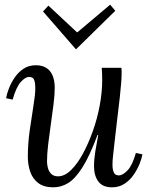

<svg xmlns="http://www.w3.org/2000/svg" viewBox="-20 -790 633 821"><path d="M208 11Q168 11 144 -7Q120 -25 109.5 -55Q99 -85 99 -119Q99 -175 107 -232Q115 -289 123 -337.5Q131 -386 131 -414Q131 -433 126.5 -447Q122 -461 104 -461Q88 -461 68.5 -439Q49 -417 34 -364L6 -370Q9 -388 18 -411.5Q27 -435 42.5 -458Q58 -481 80.5 -496Q103 -511 133 -511Q173 -511 193.5 -486Q214 -461 214 -414Q214 -386 209 -345Q204 -304 197.5 -259.5Q191 -215 186 -173Q181 -131 181 -99Q181 -88 184.5 -73Q188 -58 198.5 -47Q209 -36 228 -36Q256 -36 283 -62Q310 -88 334 -132Q358 -176 377 -229.5Q396 -283 406.5 -339.5Q417 -396 417 -447Q417 -462 416.5 -474.5Q416 -487 415 -500H499Q500 -493 500 -487.5Q500 -482 500 -474Q500 -457 498 -433.5Q496 -410 492 -371.5Q488 -333 480 -270Q473 -212 469.5 -179Q466 -146 464 -129.5Q462 -113 461.5 -104Q461 -95 461 -84Q461 -66 466.5 -53Q472 -40 488 -40Q505 -40 525.5 -61.5Q546 -83 561 -136L589 -130Q586 -112 576.5 -88.5Q567 -65 551 -42Q535 -19 512 -4Q489 11 459 11Q419 11 400.5 -14Q382 -39 382 -79Q382 -108 387.5 -142Q393 -176 400 -213H397Q363 -122 332 -73.5Q301 -25 271 -7Q241 11 208 11ZM304 -580 164 -741 187 -766 309 -652H311L451 -770L473 -744L306 -580Z"/></svg>

Font: Lora Italic
Style: Italic
Weight: 400
Italic angle: -3°
Designer: Olga Karpushina, Alexei Vanyashin (Cyrillic)
Foundry: Cyreal
Version: Version 2.210; ttfautohint (v1.8.1.43-b0c9)